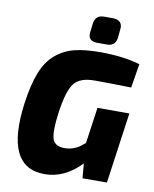

<svg xmlns="http://www.w3.org/2000/svg" viewBox="-98 -974 853 1062"><g transform="rotate(10 329.0 -443.5)"><path d="M442 -752H387Q331 -752 339 -806L345 -855Q352 -901 399 -901H451Q476 -901 489.5 -887.5Q503 -874 500 -849L495 -799Q489 -752 442 -752ZM451 -398H630L574 0H437L430 -82Q338 14 226 14Q0 14 49 -352Q64 -460 91 -528.5Q118 -597 164.5 -636Q211 -675 269.5 -689.5Q328 -704 415 -704Q540 -704 637 -676L615 -541Q509 -544 408 -544Q328 -544 295 -502.5Q262 -461 244 -338Q229 -225 242 -186Q255 -147 310 -147Q336 -147 358 -155Q380 -163 391 -171Q402 -179 422 -195Z"/></g></svg>

Font: Ezarion Extra Bold
Style: Italic
Weight: 800
Italic angle: -8°
Designer: Natanael Gama
Version: Version 1.001;PS 001.001;hotconv 1.0.70;makeotf.lib2.5.58329